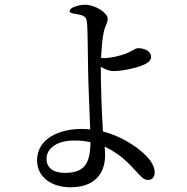

<svg xmlns="http://www.w3.org/2000/svg" viewBox="-20 -768 790 813"><path d="M275 -721C275 -715 282 -712 294 -710C307 -708 321 -706 332 -701C343 -695 347 -689 349 -666C351 -647 352 -534 353 -474C354 -411 359 -294 362 -220C350 -221 338 -222 325 -222C227 -222 137 -179 137 -89C137 -20 196 25 278 25C381 25 425 -33 425 -111C425 -124 424 -135 423 -147C443 -138 461 -127 480 -114C513 -90 538 -62 557 -42C576 -21 589 -6 606 -6C624 -6 635 -18 635 -38C635 -87 573 -137 522 -167C493 -184 457 -201 416 -211C416 -213 416 -217 415 -220V-229C410 -302 407 -419 407 -464V-485C422 -476 442 -467 459 -467C508 -467 568 -484 589 -494C611 -503 620 -516 620 -527C620 -550 594 -564 564 -564C558 -564 551 -560 542 -555C535 -551 525 -546 516 -542C488 -531 447 -522 422 -522C418 -522 413 -522 408 -523C410 -565 414 -609 419 -631C422 -645 425 -651 428 -659C432 -668 436 -677 436 -689C436 -713 384 -748 339 -748C322 -748 304 -743 290 -737C279 -732 275 -727 275 -721ZM177 -95C177 -141 223 -173 293 -173C318 -173 340 -171 363 -166C362 -75 338 -36 254 -36C203 -36 177 -60 177 -95Z"/></svg>

Font: 寒蝉锦书宋 CompactLight
Style: Bold
Weight: 400
Width: 4
Designer: 寒蝉锦书宋{Warren} 思源宋体{Ryoko NISHIZUKA 西塚涼子 (kana & ideographs); Frank Grießhammer (Latin, Greek & Cyrillic); Wenlong ZHANG 
Foundry: Adobe & ChillType
Version: Version 2.000;Glyphs 3.1.1 (3135)